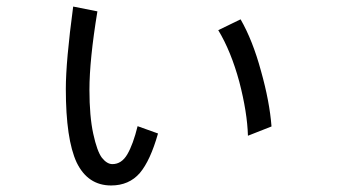

<svg xmlns="http://www.w3.org/2000/svg" viewBox="-20 -568 1040 588"><path d="M181.6 -295.9Q181.6 -379.9 204.1 -547.9Q228.5 -543 278.3 -533.2Q253.9 -384.8 253.9 -293Q253.9 -211.9 265.6 -158.2Q277.3 -104.5 292 -85Q307.6 -65.4 324.2 -65.4Q352.5 -65.4 370.1 -95.7Q387.7 -126 401.4 -181.6Q421.9 -173.8 463.9 -159.2Q440.4 -76.2 408.2 -38.1Q375 0 320.3 0Q249 0 214.8 -70.3Q181.6 -141.6 181.6 -295.9ZM648.4 -475.6Q666 -484.4 716.8 -508.8Q753.9 -444.3 779.3 -350.6Q805.7 -256.8 811.5 -180.7Q787.1 -170.9 739.3 -152.3Q737.3 -223.6 712.9 -317.4Q687.5 -411.1 648.4 -475.6Z"/></svg>

Font: Gothic A1
Style: Regular
Weight: 400
Designer: HanYang I&C Co.,Ltd.
Version: Version 2.50